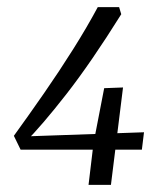

<svg xmlns="http://www.w3.org/2000/svg" viewBox="-20 -520 459 540"><path d="M19 -138Q61 -196 104 -258Q147 -320 186 -382Q225 -444 255 -500H315L321 -480Q236 -344 166.5 -255Q97 -166 49 -118L41 -136L385 -148L379 -99H38ZM243 -117 273 -272 326 -274 292 0H229Z"/></svg>

Font: Yrsa Light
Style: Italic
Weight: 300
Italic angle: -7.10001°
Designer: Anna Giedrys (Yrsa+Rasa design), David Brezina (Yrsa art-direction, Rasa art-direction, design)
Foundry: Rosetta Type Foundry
Version: Version 2.004